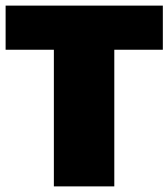

<svg xmlns="http://www.w3.org/2000/svg" viewBox="-20 -664 600 684"><path d="M171.9 0V-486.8H0V-644H560.1V-486.8H387.2V0Z"/></svg>

Font: Kanit ExtraBold
Style: Regular
Weight: 800
Designer: Katatrad Team
Foundry: CadsonDemak
Version: Version 1.000;PS 001.000;hotconv 1.0.88;makeotf.lib2.5.64775